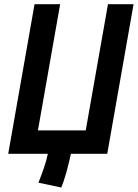

<svg xmlns="http://www.w3.org/2000/svg" viewBox="-20 -713 639 890"><path d="M264.2 156.2C279.8 118.7 296.4 58.1 308.6 0H477.1L599.1 -693.4H480.5L377.4 -108.4H155.8L258.8 -693.4H140.1L18.1 0H136.7H201.7C193.8 40.5 175.8 89.4 158.2 133.8Z"/></svg>

Font: Cascadia Mono SemiBold
Style: Italic
Weight: 600
Italic angle: -10°
Monospace: yes
Designer: Aaron Bell
Foundry: Saja Typeworks
Version: Version 2404.023